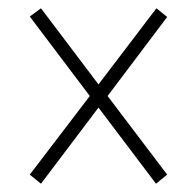

<svg xmlns="http://www.w3.org/2000/svg" viewBox="-20 -594 465 464"><path d="M79 -150 52 -172 197 -362 52 -554 79 -574 218 -390 358 -574 384 -553 240 -362 384 -172 357 -150 218 -334Z"/></svg>

Font: Noto Serif Myanmar ExtraCondensed ExtraLight
Style: Regular
Weight: 200
Width: 2
Designer: Ben Mitchell and the Monotype Design Team
Foundry: Monotype Imaging Inc.
Version: Version 2.106; ttfautohint (v1.8.4.7-5d5b)